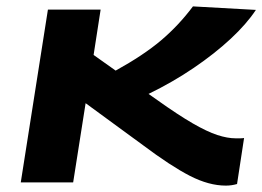

<svg xmlns="http://www.w3.org/2000/svg" viewBox="-20 -571 821 601"><path d="M45 0 130 -541H295L273 -399L342 -350Q429 -398 484 -444.5Q539 -491 584 -551L781 -540Q752 -496 702 -449.5Q652 -403 586.5 -358.5Q521 -314 445 -277L472 -258Q538 -211 583 -185Q628 -159 660 -148.5Q692 -138 718 -138Q725 -138 731.5 -138Q738 -138 744 -139L722 5Q705 10 687 10Q634 10 574.5 -20.5Q515 -51 427 -117L248 -248L209 0Z"/></svg>

Font: Georama ExtraExtended SemiBold
Style: Italic
Weight: 600
Width: 8
Italic angle: -9°
Designer: Jean-Baptiste Levee
Foundry: Production Type
Version: Version 1.000